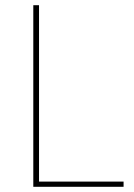

<svg xmlns="http://www.w3.org/2000/svg" viewBox="-20 -718 515 738"><path d="M455 0H108V-698H130V-20H455Z"/></svg>

Font: IBM Plex Sans Thin
Style: Regular
Weight: 250
Designer: Mike Abbink, Paul van der Laan, Pieter van Rosmalen
Foundry: Bold Monday
Version: Version 3.201